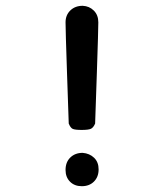

<svg xmlns="http://www.w3.org/2000/svg" viewBox="-20 -642 565 662"><path d="M206 -565Q206 -590 222.5 -606Q239 -622 265 -622Q288 -621 303.5 -605.5Q319 -590 319 -565Q319 -540 314 -392L308 -216Q302 -202 293.5 -198Q285 -194 262 -194Q239 -194 231 -197.5Q223 -201 217 -216L211 -392Q206 -539 206 -565ZM265 -115Q289 -113 304.5 -98Q320 -83 320 -58Q320 -32 304 -16Q288 0 262 0Q237 0 221.5 -15.5Q206 -31 206 -56Q206 -83 222.5 -99Q239 -115 265 -115Z"/></svg>

Font: KaTeX_Typewriter
Style: Regular
Weight: 400
Version: Version 1.1; ttfautohint (v1.3)